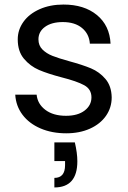

<svg xmlns="http://www.w3.org/2000/svg" viewBox="-20 -577 562 844"><path d="M271 9Q208 9 158 -12.5Q108 -34 79 -72.5Q50 -111 47 -161H141Q145 -120 179.5 -94Q214 -68 270 -68Q322 -68 352 -91Q382 -114 382 -149Q382 -185 350 -202.5Q318 -220 251 -237Q190 -253 151.5 -269.5Q113 -286 85.5 -318.5Q58 -351 58 -404Q58 -446 83 -481Q108 -516 154 -536.5Q200 -557 259 -557Q350 -557 406 -511Q462 -465 466 -385H375Q372 -428 340.5 -454Q309 -480 256 -480Q207 -480 178 -459Q149 -438 149 -404Q149 -377 166.5 -359.5Q184 -342 210.5 -331.5Q237 -321 284 -308Q343 -292 380 -276.5Q417 -261 443.5 -230Q470 -199 471 -149Q471 -104 446 -68Q421 -32 375.5 -11.5Q330 9 271 9ZM309 49Q320 96 320 132Q320 247 219 247V205Q266 205 266 149V131H219V49Z"/></svg>

Font: Fz Poppins
Style: Regular
Weight: 400
Designer: Ninad Kale (Devanagari), Jonny Pinhorn (Latin)
Foundry: Indian Type Foundry
Version: Vit hóa bi Vntype.Com & FontZin.Com